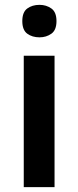

<svg xmlns="http://www.w3.org/2000/svg" viewBox="-20 -772 323 792"><path d="M143 -752Q171 -752 192 -737Q213 -722 213 -685Q213 -648 192 -633Q171 -618 143 -618Q113 -618 92.5 -633Q72 -648 72 -685Q72 -722 92.5 -737Q113 -752 143 -752ZM205 -542V0H78V-542Z"/></svg>

Font: Noto Sans Meetei Mayek SemiBold
Style: Regular
Weight: 600
Designer: Monotype Design Team and Neelakash Kshetrimayum
Foundry: Monotype Imaging Inc.
Version: Version 2.002; ttfautohint (v1.8.4.7-5d5b)